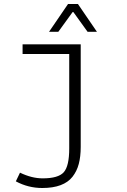

<svg xmlns="http://www.w3.org/2000/svg" viewBox="-20 -734 640 971"><path d="M228 -573.2 324.2 -713.9H374L470.2 -573.2H422.9L351.1 -672.9H347.2L274.9 -573.2ZM193.8 216.8Q122.6 216.8 60.1 183.1L81.1 139.2Q140.6 168 195.8 168Q274.9 168 302.5 137Q330.1 106 330.1 17.1V-460.9H94.2V-509.8H388.2V8.8Q388.2 58.1 378.4 95Q368.7 131.8 346.7 159.9Q324.7 188 286.4 202.4Q248 216.8 193.8 216.8Z"/></svg>

Font: Office Code Pro Light
Style: Regular
Weight: 300
Designer: Nathan Rutzky & Paul D. Hunt
Foundry: Adobe Systems Incorporated
Version: Version 1.004;PS 001.004;hotconv 1.0.70;makeotf.lib2.5.58329